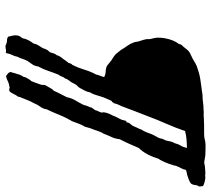

<svg xmlns="http://www.w3.org/2000/svg" viewBox="-55 -713 779 709"><g transform="rotate(90 334.5 -358.5)"><path d="M667 -718.8Q669.9 -704.1 667.5 -701.7Q665 -699.2 664.1 -695.3Q663.1 -684.6 661.1 -680.2Q659.2 -675.8 657.2 -673.8Q653.3 -669.9 642.6 -666Q631.8 -662.1 626 -660.2Q621.1 -659.2 616.2 -658.2Q611.3 -657.2 607.4 -655.3Q605.5 -645.5 601.1 -637.7Q596.7 -629.9 593.8 -622.1Q591.8 -618.2 591.3 -613.8Q590.8 -609.4 588.9 -605.5Q585 -591.8 579.1 -578.1Q576.2 -572.3 573.2 -565.9Q570.3 -559.6 566.4 -554.7Q559.6 -532.2 549.8 -513.7Q540 -495.1 526.4 -481.4Q518.6 -462.9 510.7 -445.3Q502.9 -427.7 494.1 -411.1Q492.2 -393.6 485.8 -380.4Q479.5 -367.2 473.6 -351.6Q468.8 -344.7 465.3 -334.5Q461.9 -324.2 459 -316.4Q455.1 -307.6 452.6 -299.3Q450.2 -291 448.2 -283.2Q441.4 -272.5 437 -260.3Q432.6 -248 427.7 -235.4Q414.1 -212.9 404.8 -189.5Q395.5 -166 383.8 -141.6Q381.8 -127.9 374 -117.7Q366.2 -107.4 361.3 -94.7Q354.5 -83 349.6 -70.3Q344.7 -57.6 339.8 -45.9Q337.9 -43 337.9 -40Q337.9 -37.1 335.9 -34.2Q334 -31.2 331.5 -27.8Q329.1 -24.4 327.1 -19.5Q324.2 -14.6 322.3 -10.7Q320.3 -6.8 316.4 -3.9Q307.6 -2 307.1 -3.4Q306.6 -4.9 304.7 -4.9Q287.1 -2 279.3 2.4Q271.5 6.8 260.7 8.8Q250 1 248 -2Q246.1 -4.9 246.1 -9.8Q247.1 -11.7 248 -14.6Q249 -17.6 250 -22.5Q252 -30.3 255.4 -40Q258.8 -49.8 263.7 -55.7Q264.6 -61.5 266.6 -65.4Q268.6 -69.3 271.5 -74.2Q273.4 -77.1 274.9 -79.6Q276.4 -82 279.3 -84Q284.2 -95.7 285.2 -99.1Q286.1 -102.5 288.1 -107.4Q293.9 -121.1 293.5 -126.5Q293 -131.8 294.9 -136.7Q302.7 -150.4 306.2 -156.7Q309.6 -163.1 315.4 -168Q320.3 -179.7 326.7 -191.9Q333 -204.1 338.9 -215.8Q342.8 -234.4 351.1 -248Q359.4 -261.7 367.2 -277.3Q370.1 -290 376 -301.8Q376 -306.6 379.9 -311Q383.8 -315.4 386.7 -320.3Q387.7 -322.3 388.2 -325.2Q388.7 -328.1 390.6 -331.1Q396.5 -342.8 395.5 -346.2Q394.5 -349.6 394.5 -352.5Q396.5 -363.3 399.9 -371.6Q403.3 -379.9 407.2 -386.7Q412.1 -399.4 418 -409.7Q423.8 -419.9 426.8 -435.5Q431.6 -434.6 432.1 -438.5Q432.6 -442.4 434.6 -446.3Q436.5 -449.2 439.9 -453.1Q443.4 -457 445.3 -460.9Q449.2 -470.7 450.7 -473.1Q452.1 -475.6 454.1 -480.5Q456.1 -483.4 457 -487.3Q458 -491.2 460 -493.2Q464.8 -501 468.3 -509.8Q471.7 -518.6 475.6 -529.3Q480.5 -540 485.8 -548.8Q491.2 -557.6 493.2 -570.3Q499 -579.1 501 -591.8Q502.9 -604.5 508.8 -614.3Q511.7 -627 517.6 -636.2Q523.4 -645.5 526.4 -659.2Q510.7 -659.2 494.1 -657.7Q477.5 -656.2 463.9 -652.3Q451.2 -615.2 436 -581.1Q420.9 -546.9 407.2 -509.8Q399.4 -490.2 391.1 -468.3Q382.8 -446.3 375 -425.8Q372.1 -417 367.7 -408.7Q363.3 -400.4 361.3 -389.6Q358.4 -387.7 357.9 -385.3Q357.4 -382.8 352.5 -380.9Q345.7 -365.2 342.3 -357.9Q338.9 -350.6 336.9 -342.8Q333 -332 330.1 -321.3Q327.1 -310.5 321.3 -301.8Q319.3 -291 314.5 -281.7Q309.6 -272.5 304.7 -263.7Q302.7 -259.8 299.3 -256.8Q295.9 -253.9 293 -250Q291 -247.1 289.1 -243.2Q287.1 -239.3 285.2 -235.4Q281.2 -228.5 276.4 -222.7Q271.5 -216.8 269.5 -209Q264.6 -204.1 262.7 -197.3Q260.7 -190.4 255.9 -185.5Q248 -166 241.7 -147Q235.4 -127.9 225.6 -110.4Q223.6 -96.7 217.3 -87.9Q210.9 -79.1 205.1 -70.3Q200.2 -61.5 197.3 -51.8Q194.3 -42 189.5 -33.2Q187.5 -22.5 183.6 -15.1Q179.7 -7.8 177.7 1Q176.8 9.8 173.3 9.3Q169.9 8.8 166 8.8Q152.3 11.7 148.4 10.3Q144.5 8.8 139.6 6.8Q132.8 4.9 126.5 4.9Q120.1 4.9 115.2 0Q113.3 -7.8 111.3 -17.1Q109.4 -26.4 111.3 -35.2Q112.3 -39.1 115.2 -43.9Q118.2 -48.8 121.1 -51.8Q123 -63.5 128.4 -73.7Q133.8 -84 140.6 -92.8Q142.6 -103.5 147.5 -110.8Q152.3 -118.2 157.2 -126Q159.2 -129.9 160.2 -133.8Q161.1 -137.7 163.1 -140.6Q165 -145.5 168 -147.9Q170.9 -150.4 172.9 -153.3Q174.8 -158.2 176.3 -164.1Q177.7 -169.9 180.7 -174.8Q184.6 -178.7 184.6 -180.7Q184.6 -182.6 185.5 -184.6Q190.4 -194.3 198.2 -203.1Q201.2 -208 204.6 -212.4Q208 -216.8 211.9 -221.7Q212.9 -225.6 214.8 -230Q216.8 -234.4 219.7 -236.3Q230.5 -257.8 237.3 -280.8Q244.1 -303.7 254.9 -323.2Q256.8 -332 259.8 -338.9Q262.7 -345.7 264.6 -353.5Q256.8 -358.4 246.6 -358.9Q236.3 -359.4 226.6 -362.3Q219.7 -366.2 214.4 -371.1Q209 -376 202.1 -380.9Q183.6 -391.6 177.2 -399.9Q170.9 -408.2 164.1 -416Q158.2 -426.8 149.9 -438Q141.6 -449.2 136.7 -462.9Q134.8 -467.8 134.3 -473.1Q133.8 -478.5 131.8 -484.4Q129.9 -490.2 127.9 -496.1Q126 -502 125 -507.8Q124 -511.7 124.5 -515.6Q125 -519.5 124 -524.4Q122.1 -532.2 120.6 -539.1Q119.1 -545.9 119.1 -553.7Q119.1 -558.6 119.6 -565.4Q120.1 -572.3 121.1 -577.1Q127 -610.4 142.6 -629.9Q143.6 -637.7 148.4 -642.1Q153.3 -646.5 157.2 -652.3Q167 -666 176.8 -670.9Q186.5 -675.8 197.3 -680.7Q206.1 -686.5 215.3 -691.4Q224.6 -696.3 235.4 -699.2Q256.8 -707 281.7 -710Q306.6 -712.9 331.1 -716.8Q344.7 -716.8 358.4 -718.8Q372.1 -720.7 385.7 -720.7Q392.6 -721.7 399.9 -721.2Q407.2 -720.7 414.1 -721.7Q428.7 -722.7 443.4 -722.7Q458 -722.7 473.6 -722.7Q477.5 -722.7 481.4 -723.1Q485.4 -723.6 488.3 -723.6Q493.2 -724.6 501 -726.6Q511.7 -728.5 523.9 -728Q536.1 -727.5 546.9 -727.5Q553.7 -727.5 561 -726.1Q568.4 -724.6 575.2 -723.6Q579.1 -722.7 584 -723.6Q588.9 -724.6 593.8 -725.6Q600.6 -726.6 606.4 -726.6Q612.3 -726.6 620.1 -727.5Q624 -727.5 627.4 -726.6Q630.9 -725.6 632.8 -727.5Q652.3 -726.6 667 -718.8Z"/></g></svg>

Font: Seaweed Script
Style: Regular
Weight: 400
Designer: Squid
Foundry: Font Diner, Inc DBA Neapolitan
Version: Version 1.000